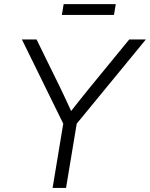

<svg xmlns="http://www.w3.org/2000/svg" viewBox="-20 -921 735 941"><path d="M237.8 0 290 -314.9 87.4 -727.5H159.2L275.9 -489.7Q289.6 -461.4 302.7 -433.1Q315.9 -404.8 328.6 -377Q350.6 -404.8 373 -433.1Q395.5 -461.4 418.5 -489.7L613.3 -727.5H694.8L356 -314.9L303.7 0ZM547.4 -900.9 538.6 -847.7H283.2L292 -900.9Z"/></svg>

Font: Inter Display Light
Style: Italic
Weight: 300
Italic angle: -9.39999°
Designer: Rasmus Andersson
Foundry: rsms
Version: Version 4.000;git-a52131595